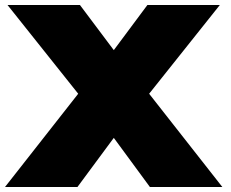

<svg xmlns="http://www.w3.org/2000/svg" viewBox="-20 -746 920 766"><path d="M575 -372 867 0H578L434 -196L289 0H0L292 -372L10 -726H299L434 -546L568 -726H857Z"/></svg>

Font: Mantou Sans
Style: Regular
Weight: 400
Designer: Mant0u / artakana
Foundry: Mant0u / artakana
Version: Version 1.001;October 22, 2023;FontCreator 14.0.0.2901 64-bi